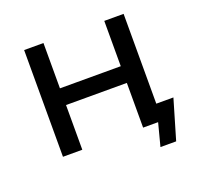

<svg xmlns="http://www.w3.org/2000/svg" viewBox="-114 -656 931 896"><g transform="rotate(-20 351.0 -208.5)"><path d="M93 0V-530H189V-305H491V-530H587V0H491V-222H189V0ZM536 113 572 -25 630 0H492V-84H672L614 113Z"/></g></svg>

Font: MOST Montserrat Medium
Style: Regular
Weight: 500
Designer: Julieta Ulanovsky
Foundry: Julieta Ulanovsky
Version: Version 8.000;March 11, 2024;FontCreator 15.0.0.2926 64-bit